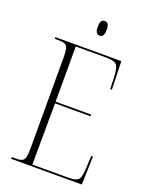

<svg xmlns="http://www.w3.org/2000/svg" viewBox="-163 -975 825 1059"><g transform="rotate(20 249.5 -445.5)"><path d="M38 0V-10H62Q86 -10 98.5 -16Q111 -22 115 -40Q119 -58 119 -95V-619Q119 -656 115 -674Q111 -692 98.5 -698Q86 -704 62 -704H38V-714H425L430 -548H420L418 -614Q416 -653 410 -672Q404 -691 387 -697.5Q370 -704 336 -704H161V-380H369V-370H161L159 -10H364Q398 -10 414.5 -16Q431 -22 436.5 -38.5Q442 -55 444 -88L448 -166H458L453 0ZM264 -805Q251 -805 244.5 -815Q238 -825 238 -848Q238 -872 244.5 -881.5Q251 -891 264 -891Q277 -891 283.5 -881.5Q290 -872 290 -848Q290 -825 283.5 -815Q277 -805 264 -805Z"/></g></svg>

Font: Noto Serif Display Condensed ExtraLight
Style: Regular
Weight: 200
Width: 3
Designer: Monotype Design Team
Foundry: Monotype Imaging Inc.
Version: Version 2.009